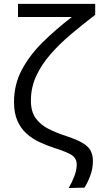

<svg xmlns="http://www.w3.org/2000/svg" viewBox="-20 -752 521 966"><path d="M325.5 194Q342.5 165 354.2 134.2Q366 103.5 366 76Q366 44 340.2 27.8Q314.5 11.5 255 -7Q217 -19.5 180.5 -36.2Q144 -53 114.5 -79Q85 -105 67.8 -143.8Q50.5 -182.5 50.5 -238.5Q50.5 -326.5 89.5 -400.2Q128.5 -474 194.5 -539Q260.5 -604 341.5 -666.5H70.5V-732.5H459V-677.5Q396.5 -629.5 338.5 -580.8Q280.5 -532 234.8 -479.8Q189 -427.5 162.2 -369.8Q135.5 -312 135.5 -245.5Q135.5 -191 159.2 -157.8Q183 -124.5 223.2 -104Q263.5 -83.5 313 -67.5Q368 -49.5 397 -31.8Q426 -14 436.8 7.8Q447.5 29.5 447.5 59Q447.5 96.5 433.8 132.8Q420 169 405 192Z"/></svg>

Font: Heraclito
Style: Regular
Weight: 400
Designer: Kostas Bartsokas (font) & Cristiano Sobral (main changes)
Foundry: Kostas Bartsokas (font) & Cristiano Sobral (main changes)
Version: Version 1.00;July 8, 2020;FontCreator 13.0.0.2655 64-bit